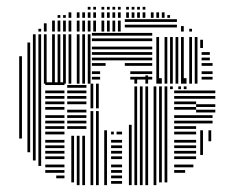

<svg xmlns="http://www.w3.org/2000/svg" viewBox="-20 -540 682 560"><path d="M44 -136H36V-296H44ZM68 -96H60V-296H68ZM84 -72H76V-296H84ZM100 -56H92V-296H100ZM168 -20H144V-28H168ZM168 -36H112V-44H168ZM168 -52H112V-60H168ZM168 -76H112V-84H168ZM168 -92H112V-100H168ZM168 -108H112V-116H168ZM168 -124H112V-132H168ZM168 -148H112V-156H168ZM168 -164H112V-172H168ZM168 -180H112V-188H168ZM168 -196H112V-204H168ZM168 -220H112V-228H168ZM168 -236H112V-244H168ZM168 -252H112V-260H168ZM168 -268H112V-276H168ZM168 -292H112V-300H168ZM196 -8H188V-144H196ZM212 0H204V-144H212ZM228 0H220V-144H228ZM232 -164H176V-172H232ZM232 -180H176V-188H232ZM232 -196H176V-204H232ZM232 -212H176V-220H232ZM232 -236H176V-244H232ZM232 -252H176V-260H232ZM232 -268H176V-276H232ZM232 -284H176V-292H232ZM252 0H244V-216H252ZM268 0H260V-216H268ZM292 0H284V-160H292ZM336 -4H304V-12H336ZM336 -20H304V-28H336ZM336 -36H304V-44H336ZM336 -52H304V-60H336ZM336 -76H304V-84H336ZM336 -92H304V-100H336ZM336 -108H304V-116H336ZM336 -124H304V-132H336ZM312 -148H304V-156H312ZM336 -148H320V-156H336ZM252 -224H244V-296H252ZM268 -224H260V-296H268ZM364 0H356V-176H364ZM380 0H372V-280H380ZM396 0H388V-280H396ZM412 0H404V-280H412ZM436 0H428V-280H436ZM452 -8H444V-280H452ZM468 -8H460V-280H468ZM520 -36H488V-44H520ZM544 -52H488V-60H544ZM552 -76H488V-84H552ZM552 -92H488V-100H552ZM552 -108H488V-116H552ZM552 -124H488V-132H552ZM552 -148H488V-156H552ZM552 -164H488V-172H552ZM552 -180H488V-188H552ZM552 -196H488V-204H552ZM552 -220H488V-228H552ZM552 -236H488V-244H552ZM552 -252H488V-260H552ZM552 -268H488V-276H552ZM572 -88H564V-160H572ZM596 -128H588V-160H596ZM600 -180H552V-188H600ZM600 -196H552V-204H600ZM608 -212H552V-220H608ZM608 -228H552V-236H608ZM608 -252H552V-260H608ZM608 -268H552V-276H608ZM380 -280H372V-288H380ZM396 -280H388V-288H396ZM412 -280H404V-288H412ZM436 -280H428V-288H436ZM452 -280H444V-288H452ZM468 -280H460V-288H468ZM484 -280H476V-288H484ZM508 -280H500V-288H508ZM524 -280H516V-288H524ZM380 -296H372V-312H380ZM412 -296H404V-320H412ZM452 -296H444V-312H452ZM484 -296H476V-320H484ZM524 -296H516V-312H524ZM556 -296H548V-320H556ZM44 -296H36V-376H44ZM68 -296H60V-416H68ZM84 -296H76V-440H84ZM100 -296H92V-440H100ZM116 -296H108V-440H116ZM140 -296H132V-440H140ZM156 -296H148V-440H156ZM172 -296H164V-440H172ZM188 -296H180V-440H188ZM212 -296H204V-440H212ZM228 -296H220V-440H228ZM244 -296H236V-440H244ZM272 -308H248V-316H272ZM424 -308H360V-316H424ZM272 -324H248V-332H272ZM424 -324H360V-332H424ZM288 -348H248V-356H288ZM424 -348H344V-356H424ZM424 -364H248V-372H424ZM424 -380H248V-388H424ZM424 -396H248V-404H424ZM424 -420H248V-428H424ZM424 -436H248V-444H424ZM444 -296H436V-400H444ZM468 -296H460V-400H468ZM484 -296H476V-400H484ZM500 -296H492V-400H500ZM516 -296H508V-400H516ZM540 -296H532V-400H540ZM556 -296H548V-400H556ZM600 -308H568V-316H600ZM600 -324H568V-332H600ZM600 -348H568V-356H600ZM592 -364H568V-372H592ZM592 -380H568V-388H592ZM444 -400H436V-432H444ZM468 -400H460V-432H468ZM484 -400H476V-432H484ZM500 -400H492V-432H500ZM516 -400H508V-432H516ZM540 -400H532V-432H540ZM556 -400H548V-432H556ZM572 -400H564V-424H572ZM100 -448H92V-456H100ZM116 -448H108V-472H116ZM140 -448H132V-480H140ZM156 -448H148V-480H156ZM172 -448H164V-480H172ZM188 -448H180V-480H188ZM212 -448H204V-480H212ZM228 -448H220V-480H228ZM244 -448H236V-480H244ZM260 -448H252V-480H260ZM284 -448H276V-480H284ZM300 -448H292V-480H300ZM316 -448H308V-480H316ZM332 -448H324V-480H332ZM496 -460H344V-468H496ZM496 -476H344V-484H496ZM516 -448H508V-464H516ZM540 -448H532V-456H540ZM156 -488H148V-496H156ZM172 -488H164V-496H172ZM188 -488H180V-504H188ZM212 -488H204V-504H212ZM228 -488H220V-504H228ZM244 -488H236V-504H244ZM260 -488H252V-504H260ZM284 -488H276V-504H284ZM300 -488H292V-504H300ZM316 -488H308V-504H316ZM332 -488H324V-504H332ZM356 -488H348V-504H356ZM372 -488H364V-504H372ZM388 -488H380V-504H388ZM404 -488H396V-504H404ZM428 -488H420V-504H428ZM444 -488H436V-504H444ZM460 -488H452V-504H460ZM476 -488H468V-496H476ZM244 -512H236V-520H244ZM260 -512H252V-520H260ZM284 -512H276V-520H284ZM300 -512H292V-520H300ZM316 -512H308V-520H316ZM332 -512H324V-520H332ZM356 -512H348V-520H356ZM372 -512H364V-520H372ZM388 -512H380V-520H388ZM404 -512H396V-520H404Z"/></svg>

Font: Rubik Lines
Style: Regular
Weight: 400
Designer: Hubert and Fischer, NaN
Foundry: Hubert and Fischer, NaN
Version: Version 2.201